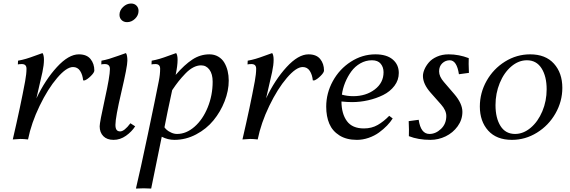

<svg xmlns="http://www.w3.org/2000/svg" viewBox="-20 -804 3288 1107"><path d="M225.1 -498Q233.4 -486.3 233.4 -459Q233.4 -429.7 224.6 -388.2Q216.3 -349.1 189.9 -236.8Q240.7 -343.8 308.1 -417.2Q375.5 -490.7 434.6 -490.7Q480 -490.7 502 -463.6Q523.9 -436.5 523.9 -397.5Q523.9 -385.7 503.7 -365.7Q483.4 -345.7 467.8 -340.3H459.5Q456.1 -373.5 441.7 -395.5Q427.2 -417.5 400.9 -417.5Q363.3 -417.5 309.6 -354.7Q255.9 -292 208.3 -193.4Q160.6 -94.7 141.6 0Q115.7 -2.9 98.1 -2.9L53.7 0Q98.1 -190.9 125 -335.9Q132.8 -378.9 132.8 -407.7Q132.8 -434.6 106 -434.6Q91.8 -434.6 83 -432.6L84 -454.1Q108.4 -458.5 130.6 -465.1Q152.8 -471.7 182.9 -482.9Q212.9 -494.1 225.1 -498Z M706.1 -498Q714.4 -486.8 714.4 -454.1Q714.4 -420.4 679.9 -273.7Q645.5 -127 645.5 -84Q645.5 -64.5 652.1 -55.4Q658.7 -46.4 672.9 -46.4Q696.8 -46.4 731.9 -93.3L759.3 -75.7Q739.7 -44.9 706.3 -21.2Q672.9 2.4 634.8 2.4Q596.7 2.4 575.7 -19Q554.7 -40.5 554.7 -75.7Q554.7 -98.6 584.2 -231.9Q613.8 -365.2 613.8 -406.2Q613.8 -434.6 584.5 -434.6Q571.8 -434.6 564 -432.6L564.9 -454.1Q586.4 -458 608.9 -464.6Q631.3 -471.2 663.6 -482.9Q695.8 -494.6 706.1 -498ZM735.8 -783.7Q754.9 -783.7 766.8 -771.7Q778.8 -759.8 778.8 -741.2Q778.8 -715.3 758.5 -695.8Q738.3 -676.3 712.9 -676.3Q693.4 -676.3 681.2 -688.2Q668.9 -700.2 668.9 -718.8Q668.9 -744.1 689.7 -763.9Q710.4 -783.7 735.8 -783.7Z M912.6 -15.6Q906.2 16.1 881.6 136.2Q856.9 256.3 851.6 283.2Q826.2 281.7 808.1 281.7L763.7 283.2Q788.1 181.2 832.8 -31Q877.4 -243.2 895.5 -335.9Q903.3 -374 903.3 -407.7Q903.3 -434.6 876.5 -434.6Q862.3 -434.6 853.5 -432.6L854.5 -454.1Q878.9 -458.5 901.1 -465.1Q923.3 -471.7 953.4 -482.9Q983.4 -494.1 995.6 -498Q1003.9 -486.3 1003.9 -459Q1003.9 -425.3 992.7 -372.1Q1043.9 -431.2 1089.4 -460.9Q1134.8 -490.7 1187.5 -490.7Q1215.8 -490.7 1238 -477.8Q1260.3 -464.8 1273.2 -443.1Q1286.1 -421.4 1292.5 -395Q1298.8 -368.7 1298.8 -339.4Q1298.8 -280.8 1275.1 -220.2Q1251.5 -159.7 1210.9 -110.1Q1170.4 -60.5 1110.8 -29.1Q1051.3 2.4 985.4 2.4Q947.8 2.4 912.6 -15.6ZM972.7 -284.2Q942.9 -147 928.2 -69.8Q933.6 -62.5 941.9 -54.9Q950.2 -47.4 966.8 -39.6Q983.4 -31.7 1001 -31.7Q1054.2 -31.7 1101.8 -73.5Q1149.4 -115.2 1177.7 -185.1Q1206.1 -254.9 1206.1 -333Q1206.1 -377 1187.7 -402.1Q1169.4 -427.2 1139.2 -427.2Q1116.7 -427.2 1093.8 -415Q1070.8 -402.8 1048.6 -379.6Q1026.4 -356.4 1009.5 -335.2Q992.7 -314 972.7 -284.2Z M1549.3 -498Q1557.6 -486.3 1557.6 -459Q1557.6 -429.7 1548.8 -388.2Q1540.5 -349.1 1514.2 -236.8Q1564.9 -343.8 1632.3 -417.2Q1699.7 -490.7 1758.8 -490.7Q1804.2 -490.7 1826.2 -463.6Q1848.1 -436.5 1848.1 -397.5Q1848.1 -385.7 1827.9 -365.7Q1807.6 -345.7 1792 -340.3H1783.7Q1780.3 -373.5 1765.9 -395.5Q1751.5 -417.5 1725.1 -417.5Q1687.5 -417.5 1633.8 -354.7Q1580.1 -292 1532.5 -193.4Q1484.9 -94.7 1465.8 0Q1439.9 -2.9 1422.4 -2.9L1377.9 0Q1422.4 -190.9 1449.2 -335.9Q1457 -378.9 1457 -407.7Q1457 -434.6 1430.2 -434.6Q1416 -434.6 1407.2 -432.6L1408.2 -454.1Q1432.6 -458.5 1454.8 -465.1Q1477.1 -471.7 1507.1 -482.9Q1537.1 -494.1 1549.3 -498Z M2224.1 -136.2 2244.1 -121.1Q2231.4 -100.6 2211.4 -79.8Q2191.4 -59.1 2165.3 -40Q2139.2 -21 2105.5 -9.3Q2071.8 2.4 2037.6 2.4Q1977.5 2.4 1937 -23.2Q1896.5 -48.8 1878.7 -90.8Q1860.8 -132.8 1860.8 -189Q1860.8 -266.6 1898.9 -336.2Q1937 -405.8 2002.9 -448.2Q2068.8 -490.7 2144.5 -490.7Q2209 -490.7 2244.1 -461.2Q2279.3 -431.6 2279.3 -383.3Q2279.3 -342.3 2254.2 -309.1Q2229 -275.9 2189 -256.1Q2148.9 -236.3 2102.5 -225.8Q2056.2 -215.3 2009.8 -215.3Q1982.9 -215.3 1948.7 -218.8Q1949.2 -147.9 1980.2 -105.7Q2011.2 -63.5 2078.1 -63.5Q2123 -63.5 2157.7 -83.5Q2192.4 -103.5 2224.1 -136.2ZM2124.5 -456.5Q2088.9 -456.5 2057.6 -438.7Q2026.4 -420.9 2005.1 -391.6Q1983.9 -362.3 1970 -328.1Q1956.1 -293.9 1951.2 -258.3Q1981.9 -249.5 2016.6 -249.5Q2089.8 -249.5 2140.6 -288.1Q2191.4 -326.7 2191.4 -387.7Q2191.4 -416.5 2175 -436.5Q2158.7 -456.5 2124.5 -456.5Z M2456.1 -31.7Q2492.2 -31.7 2522.7 -60.8Q2553.2 -89.8 2553.2 -135.3Q2553.2 -167.5 2522.9 -201.7L2462.9 -269.5Q2418.5 -319.8 2418.5 -365.7Q2418.5 -382.8 2427 -403.3Q2435.5 -423.8 2452.4 -443.8Q2469.2 -463.9 2499.3 -477.3Q2529.3 -490.7 2566.9 -490.7Q2625.5 -490.7 2682.6 -468.8Q2682.1 -458 2682.1 -435.1Q2682.1 -411.1 2683.6 -383.8L2626 -376Q2613.8 -456.5 2573.2 -456.5Q2548.3 -456.5 2530 -439.2Q2511.7 -421.9 2511.7 -392.6Q2511.7 -362.8 2539.1 -331.5L2599.1 -261.7Q2646 -207 2646 -159.2Q2646 -113.8 2618.7 -75.9Q2591.3 -38.1 2549.3 -17.8Q2507.3 2.4 2461.9 2.4Q2391.1 2.4 2337.4 -19Q2337.4 -24.9 2337.6 -37.4Q2337.9 -49.8 2337.9 -56.2Q2337.9 -79.6 2336.4 -105.5L2394 -113.3Q2405.8 -31.7 2456.1 -31.7Z M3036.6 -490.7Q3125.5 -490.7 3173.8 -437Q3222.2 -383.3 3222.2 -297.4Q3222.2 -219.2 3182.6 -149.9Q3143.1 -80.6 3075.9 -39.1Q3008.8 2.4 2931.6 2.4Q2842.8 2.4 2794.7 -51Q2746.6 -104.5 2746.6 -189.9Q2746.6 -268.6 2785.6 -337.9Q2824.7 -407.2 2891.8 -449Q2959 -490.7 3036.6 -490.7ZM3018.1 -456.5Q2969.7 -456.5 2927.7 -420.7Q2885.7 -384.8 2861.3 -325.2Q2836.9 -265.6 2836.9 -198.2Q2836.9 -123.5 2865.7 -77.6Q2894.5 -31.7 2949.7 -31.7Q2997.6 -31.7 3039.8 -67.4Q3082 -103 3106.9 -162.4Q3131.8 -221.7 3131.8 -289.1Q3131.8 -363.8 3102.3 -410.2Q3072.8 -456.5 3018.1 -456.5Z"/></svg>

Font: Flanker
Style: Italic
Weight: 400
Italic angle: -12°
Designer: Flanker
Version: Version 2.027